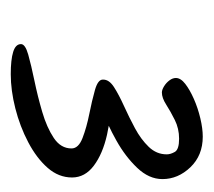

<svg xmlns="http://www.w3.org/2000/svg" viewBox="-40 -725 397 357"><g transform="rotate(90 158.5 -546.5)"><path d="M150 -529Q141 -529 134.5 -531Q128 -533 128 -540Q128 -551 142 -560Q156 -569 177 -578.5Q198 -588 218.5 -599Q239 -610 253 -624.5Q267 -639 267 -658Q267 -665 262.5 -673Q258 -681 238 -681Q219 -681 203 -673Q187 -665 174.5 -657Q162 -649 152 -649Q147 -649 140.5 -653Q134 -657 129.5 -663Q125 -669 125 -675Q125 -684 136 -692.5Q147 -701 164 -708.5Q181 -716 200 -720.5Q219 -725 234 -725Q269 -725 291 -702Q313 -679 313 -650Q313 -625 292 -603Q271 -581 241.5 -564.5Q212 -548 186 -538.5Q160 -529 150 -529ZM62 -387Q62 -395 81.5 -400.5Q101 -406 130 -412Q159 -418 188 -426.5Q217 -435 236.5 -448Q256 -461 256 -481Q256 -494 236.5 -501.5Q217 -509 192 -514Q167 -519 147.5 -524.5Q128 -530 128 -539Q128 -548 136.5 -551.5Q145 -555 156 -555Q195 -555 230.5 -547Q266 -539 288 -522.5Q310 -506 310 -482Q310 -457 292 -436.5Q274 -416 244.5 -400.5Q215 -385 181.5 -376.5Q148 -368 118 -368Q91 -368 76.5 -372.5Q62 -377 62 -387Z"/></g></svg>

Font: Kalam Variable Light
Style: Regular
Weight: 300
Designer: Lipi Raval, Jonny Pinhorn
Foundry: Indian Type Foundry
Version: Version 3.000